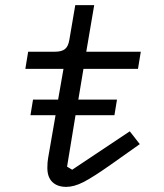

<svg xmlns="http://www.w3.org/2000/svg" viewBox="-20 -718 640 750"><path d="M165 -62Q165 -85 168 -101L197 -268H99L109 -329H207L228 -449H79L90 -516H195Q221 -516 234 -526.5Q247 -537 251 -563L274 -698H348L317 -516H530L519 -449H306L286 -329H437L427 -268H275L242 -67L262 -55L487 -205L526 -155L413 -75Q342 -25 305.5 -6.5Q269 12 239 12Q204 12 184.5 -7Q165 -26 165 -62Z"/></svg>

Font: iA Writer Mono V
Style: Regular
Weight: 400
Italic angle: -9.5°
Designer: Mike Abbink, Paul van der Laan, Pieter van Rosmalen
Foundry: Bold Monday
Version: Version 2.000